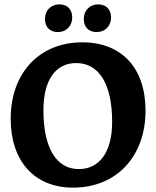

<svg xmlns="http://www.w3.org/2000/svg" viewBox="-20 -848 715 880"><path d="M245 -701C284 -701 311 -729 311 -768C311 -803 290 -828 253 -828C213 -828 186 -800 186 -761C186 -726 207 -701 245 -701ZM423 -701C462 -701 489 -729 489 -768C489 -803 468 -828 430 -828C391 -828 364 -800 364 -761C364 -726 384 -701 423 -701ZM315 12C513 12 647 -130 647 -341C647 -536 538 -654 357 -654C160 -654 29 -513 29 -304C29 -109 138 12 315 12ZM341 -73C240 -73 179 -167 179 -343C179 -481 235 -559 329 -559C433 -559 494 -465 494 -289C494 -151 436 -73 341 -73Z"/></svg>

Font: Alegreya SC
Style: Bold
Weight: 700
Designer: Juan Pablo del Peral
Foundry: Huerta Tipografica
Version: Version 2.007;PS 002.007;hotconv 1.0.88;makeotf.lib2.5.64775